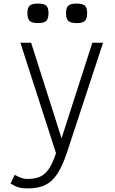

<svg xmlns="http://www.w3.org/2000/svg" viewBox="-20 -857 640 1073"><path d="M134 196Q105 196 84 190Q63 184 39 169L62 120Q86 133 101 138Q116 143 134 143Q177 143 205 130Q233 117 254 85.5Q275 54 293 -1L94 -618H154L324 -84L496 -618H556L353 -1Q328 73 299.5 116Q271 159 232 177.5Q193 196 134 196ZM408 -728Q375 -728 362 -740Q349 -752 349 -784Q349 -814 362 -825.5Q375 -837 408 -837Q442 -837 454.5 -825.5Q467 -814 467 -784Q467 -752 454.5 -740Q442 -728 408 -728ZM192 -728Q159 -728 146 -740Q133 -752 133 -784Q133 -814 146 -825.5Q159 -837 192 -837Q226 -837 238.5 -825.5Q251 -814 251 -784Q251 -752 238.5 -740Q226 -728 192 -728Z"/></svg>

Font: Victor Mono Thin ExtraLight
Style: Regular
Weight: 250
Monospace: yes
Version: Version 1.561;gftools[0.9.30]